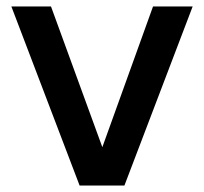

<svg xmlns="http://www.w3.org/2000/svg" viewBox="-20 -571 628 591"><path d="M363 0H225L15 -551H137L295 -118L451 -551H573Z"/></svg>

Font: Ulagadi Sans Medium
Style: Regular
Weight: 500
Designer: Ninad Kale (Devanagari), Jonny Pinhorn (Latin)
Foundry: Indian Type Foundry
Version: Version 3.01;March 29, 2020;FontCreator 12.0.0.2522 64-bit; 